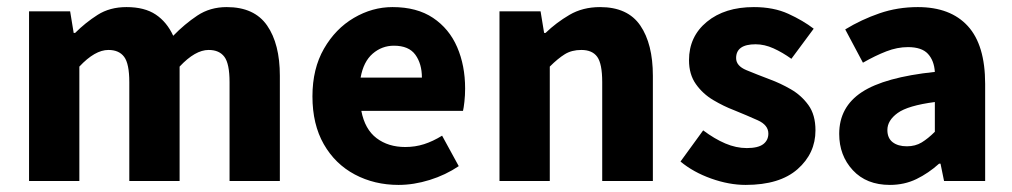

<svg xmlns="http://www.w3.org/2000/svg" viewBox="-20 -511 2858 542"><path d="M62 0V-479H178L188 -418H192Q221 -447 255.5 -469Q290 -491 337 -491Q388 -491 419.5 -470Q451 -449 469 -410Q501 -443 537 -467Q573 -491 620 -491Q698 -491 734 -439Q770 -387 770 -297V0H628V-279Q628 -331 613.5 -350.5Q599 -370 569 -370Q531 -370 487 -323V0H345V-279Q345 -331 330.5 -350.5Q316 -370 286 -370Q248 -370 204 -323V0Z M1105 11Q1037 11 981.5 -18.5Q926 -48 894 -104Q862 -160 862 -239Q862 -317 894.5 -373.5Q927 -430 979 -460.5Q1031 -491 1088 -491Q1157 -491 1202.5 -460.5Q1248 -430 1270.5 -378Q1293 -326 1293 -261Q1293 -242 1291 -224Q1289 -206 1287 -198H1000Q1010 -146 1043 -121Q1076 -96 1124 -96Q1152 -96 1177 -104Q1202 -112 1228 -128L1275 -42Q1238 -17 1193 -3Q1148 11 1105 11ZM998 -292H1171Q1171 -331 1152.5 -356.5Q1134 -382 1092 -382Q1058 -382 1032 -359.5Q1006 -337 998 -292Z M1390 0V-479H1506L1516 -418H1520Q1550 -447 1587.5 -469Q1625 -491 1674 -491Q1752 -491 1787.5 -439Q1823 -387 1823 -297V0H1680V-279Q1680 -331 1666 -350.5Q1652 -370 1621 -370Q1594 -370 1574.5 -358Q1555 -346 1532 -323V0Z M2085 11Q2038 11 1987.5 -7Q1937 -25 1901 -55L1965 -143Q1997 -119 2027.5 -106Q2058 -93 2088 -93Q2120 -93 2134.5 -104Q2149 -115 2149 -134Q2149 -158 2119 -171.5Q2089 -185 2052 -200Q2023 -211 1993.5 -228.5Q1964 -246 1944.5 -273.5Q1925 -301 1925 -341Q1925 -408 1975.5 -449.5Q2026 -491 2108 -491Q2164 -491 2205.5 -472Q2247 -453 2277 -430L2214 -345Q2189 -363 2163.5 -374.5Q2138 -386 2113 -386Q2058 -386 2058 -347Q2058 -325 2087 -313Q2116 -301 2153 -287Q2183 -276 2212.5 -259Q2242 -242 2262 -214.5Q2282 -187 2282 -143Q2282 -78 2231.5 -33.5Q2181 11 2085 11Z M2492 11Q2426 11 2387.5 -30.5Q2349 -72 2349 -133Q2349 -209 2413 -251Q2477 -293 2619 -308Q2617 -340 2599.5 -359Q2582 -378 2543 -378Q2513 -378 2482 -366Q2451 -354 2416 -334L2366 -428Q2412 -456 2463 -473.5Q2514 -491 2571 -491Q2663 -491 2712 -437.5Q2761 -384 2761 -274V0H2645L2635 -49H2631Q2601 -22 2567 -5.5Q2533 11 2492 11ZM2540 -98Q2564 -98 2582 -109Q2600 -120 2619 -139V-223Q2543 -213 2514 -192Q2485 -171 2485 -144Q2485 -121 2500 -109.5Q2515 -98 2540 -98Z"/></svg>

Font: Narnoor ExtraBold
Style: Regular
Weight: 800
Designer: S. Sridhar Murthy
Foundry: SIL International
Version: Version 3.000